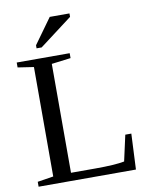

<svg xmlns="http://www.w3.org/2000/svg" viewBox="-93 -928 797 997"><g transform="rotate(-10 305.5 -429.0)"><path d="M308.1 -628.9 207 -616.2V-42H335.9Q439.9 -42 488.8 -51.8L519 -188H550.8L542 0H28.8V-25.9L112.8 -39.1V-616.2L28.8 -628.9V-654.8H308.1ZM143.1 -709.5V-725.6L238.8 -858.4H342.8V-840.3L169.9 -709.5Z"/></g></svg>

Font: Liberation Serif
Style: Regular
Weight: 400
Designer: Steve Matteson
Foundry: Ascender Corporation
Version: Version 2.1.5